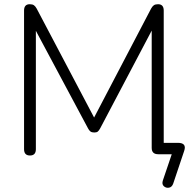

<svg xmlns="http://www.w3.org/2000/svg" viewBox="-20 -731 903 910"><path d="M801 139Q795 156 781 158.5Q767 161 756.5 151.5Q746 142 752 124L794 0H730Q699 0 699 -30V-586L455 -123Q449 -112 443.5 -107.5Q438 -103 427 -103Q415 -103 408.5 -108Q402 -113 397 -123L150 -585V-24Q150 6 122 6Q94 6 94 -24V-681Q94 -711 121 -711Q134 -711 141 -706Q148 -701 154 -690L426 -174L696 -690Q702 -701 709 -706Q716 -711 729 -711Q756 -711 756 -681V-54H823Q866 -54 853 -16Z"/></svg>

Font: Nunito Light
Style: Regular
Weight: 300
Designer: Vernon Adams
Foundry: Vernon Adams
Version: Version 3.601; ttfautohint (v1.8.2.53-6de2)